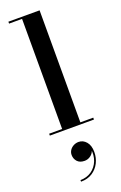

<svg xmlns="http://www.w3.org/2000/svg" viewBox="-201 -802 746 1188"><g transform="rotate(-20 172.5 -208.0)"><path d="M233 -750V-12.5H318V0H27.5V-12.5H113V-737.5H27.5V-750ZM111.5 334V323.5Q153.5 323.5 184.8 301.8Q216 280 230.5 243.2Q245 206.5 237.5 162H241Q242 176 233.5 189.5Q225 203 210 211.8Q195 220.5 177 220.5Q145.5 220.5 129.2 202.2Q113 184 113 159Q113 142 122.2 128Q131.5 114 147 105.8Q162.5 97.5 181 97.5Q210 97.5 230.8 121.8Q251.5 146 251.5 189Q251.5 227.5 234.8 260.5Q218 293.5 186.8 313.8Q155.5 334 111.5 334Z"/></g></svg>

Font: Bodoni Moda 18pt SemiBold
Style: Regular
Weight: 600
Designer: Owen Earl
Foundry: indestructible type
Version: Version 2.005